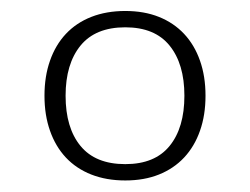

<svg xmlns="http://www.w3.org/2000/svg" viewBox="-20 -734 444 341"><path d="M202.5 -714.5Q236 -714.5 262.2 -704Q288.5 -693.5 307 -673.8Q325.5 -654 335.2 -626.2Q345 -598.5 345 -564Q345 -529.5 335.2 -501.8Q325.5 -474 307 -454.2Q288.5 -434.5 262.2 -424Q236 -413.5 202.5 -413.5Q169 -413.5 142.2 -424Q115.5 -434.5 97 -454.2Q78.5 -474 68.8 -501.8Q59 -529.5 59 -564Q59 -598.5 68.8 -626.2Q78.5 -654 97 -673.8Q115.5 -693.5 142.2 -704Q169 -714.5 202.5 -714.5ZM202.5 -442.5Q255 -442.5 281.2 -474.8Q307.5 -507 307.5 -564Q307.5 -620.5 281.2 -653Q255 -685.5 202.5 -685.5Q149.5 -685.5 123 -653Q96.5 -620.5 96.5 -564Q96.5 -507 123 -474.8Q149.5 -442.5 202.5 -442.5Z"/></svg>

Font: LatoLatin Light
Style: Regular
Weight: 300
Designer: Lukasz Dziedzic with Adam Twardoch and Botio Nikoltchev
Foundry: tyPoland Lukasz Dziedzic
Version: Version 2.015; 2015-08-06; http://www.latofonts.com/